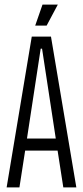

<svg xmlns="http://www.w3.org/2000/svg" viewBox="-20 -820 363 840"><path d="M9 0 119 -660H203L314 0H257L232 -161H90L65 0ZM158 -607 98 -214H224L164 -607ZM184 -708H134L166 -800H233Z"/></svg>

Font: Bricolage Grotesque 96pt Condensed ExtraLight
Style: Regular
Weight: 200
Width: 3
Designer: Mathieu Triay
Foundry: Atelier Triay
Version: Version 1.001; ttfautohint (v1.8.4.7-5d5b);gftools[0.9.33.de